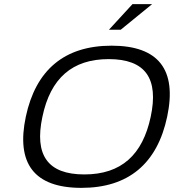

<svg xmlns="http://www.w3.org/2000/svg" viewBox="-20 -900 842 929"><path d="M374 9C144 9 57 -110 105 -336C153 -560 290 -679 520 -679C747 -679 837 -563 789 -336C741 -108 601 9 374 9ZM185 -334C146 -150 210 -56 388 -56C568 -56 670 -152 709 -334C749 -520 684 -614 506 -614C330 -614 224 -522 185 -334ZM507 -756H564L716 -880H621Z"/></svg>

Font: LT Wave Light
Style: Italic
Weight: 300
Designer: Daniel Lyons
Version: Version 2.5 (Glyphs App)